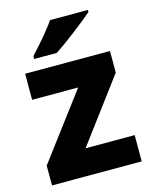

<svg xmlns="http://www.w3.org/2000/svg" viewBox="-115 -842 729 918"><g transform="rotate(-15 249.5 -383.0)"><path d="M471 0H27V-98L269 -420H41V-549H461V-442L228 -130H471ZM410 -766V-756Q394 -742 369 -722Q344 -702 315.5 -680Q287 -658 260 -638.5Q233 -619 213 -606H101V-620Q117 -638 140 -663.5Q163 -689 185 -716.5Q207 -744 223 -766Z"/></g></svg>

Font: Noto Sans Cherokee ExtraBold
Style: Regular
Weight: 800
Designer: Monotype Design Team
Foundry: Monotype Imaging Inc.
Version: Version 2.001; ttfautohint (v1.8.4.7-5d5b)